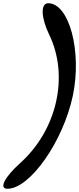

<svg xmlns="http://www.w3.org/2000/svg" viewBox="-20 -955 489 1187"><path d="M26 212C165 212 370 -80 430 -362C488 -636 408 -935 278 -935C230 -935 233 -847 284 -741C408 -485 333 -152 105 53C7 141 -28 212 26 212Z"/></svg>

Font: Venom Sans
Style: Obl
Weight: 400
Version: Version 1.001